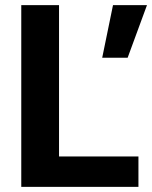

<svg xmlns="http://www.w3.org/2000/svg" viewBox="-20 -731 595 751"><path d="M521.5 0H164.8V-118.9H521.5ZM210.9 0H63.2V-710.9H210.9ZM422 -710.9H554.9L479.3 -505.3H379.8Z"/></svg>

Font: Heebo
Style: Regular
Weight: 400
Designer: Oded Ezer
Foundry: Ezer Type House
Version: Version 3.100